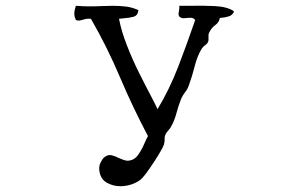

<svg xmlns="http://www.w3.org/2000/svg" viewBox="-20 -632 1040 663"><path d="M788 -593Q784 -580 770 -575.5Q756 -571 739 -570Q737 -555 723.5 -545.5Q710 -536 702 -519Q700 -515 700 -511Q700 -507 700 -503Q700 -499 700 -495.5Q700 -492 699 -489Q697 -482 689 -476.5Q681 -471 676 -463Q661 -438 652.5 -404Q644 -370 632 -337Q628 -325 619.5 -314Q611 -303 606 -292Q596 -267 589.5 -242Q583 -217 572 -197Q568 -189 561.5 -182Q555 -175 551 -167Q548 -160 548.5 -151Q549 -142 546 -133Q542 -121 527.5 -97.5Q513 -74 497.5 -51.5Q482 -29 472 -18Q460 -5 439 3Q418 11 396 11Q371 11 350 -0.5Q329 -12 324 -37Q320 -56 327 -70Q334 -84 339 -88Q352 -99 365 -96Q378 -93 391 -86Q399 -83 406.5 -80Q414 -77 421 -77Q443 -78 456 -96Q469 -114 477.5 -134Q486 -154 491 -162Q439 -260 394 -366Q349 -472 294 -567Q286 -568 279.5 -567Q273 -566 267 -564Q260 -562 254.5 -561Q249 -560 242 -563Q236 -577 236.5 -587Q237 -597 242 -612Q267 -610 289 -610Q311 -610 331 -611Q341 -611 350.5 -611.5Q360 -612 369 -612Q392 -612 414 -609.5Q436 -607 458 -597Q456 -578 440.5 -574Q425 -570 408 -569Q403 -568 399 -568Q395 -568 391 -567Q399 -525 418 -476Q437 -427 460 -381Q483 -335 501 -301Q519 -267 524 -255Q565 -323 595.5 -402Q626 -481 654 -563Q648 -570 641 -570.5Q634 -571 627 -570Q620 -569 613 -569Q606 -569 599 -575Q596 -580 596.5 -584.5Q597 -589 598 -594Q598 -597 599 -601.5Q600 -606 599 -612Q608 -612 618 -612Q628 -612 639 -612Q678 -613 721.5 -611Q765 -609 788 -593Z"/></svg>

Font: Yuji Syuku
Style: Regular
Weight: 400
Designer: Kataoka Yuji
Foundry: Kinuta Font Factory
Version: Version 3.002